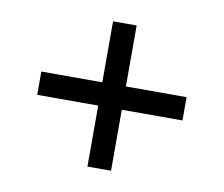

<svg xmlns="http://www.w3.org/2000/svg" viewBox="-60 -684 719 617"><g transform="rotate(10 299.5 -375.0)"><path d="M536.5 -413.5H338.5V-612.5H261.5V-413.5H62.5V-337.5H261.5V-138.5H338.5V-337.5H536.5Z"/></g></svg>

Font: Manrope3 Medium
Style: Regular
Weight: 500
Width: 4
Designer: Mikhail Sharanda
Foundry: Mikhail Sharanda
Version: Version 3.000;PS 003.000;hotconv 1.0.88;makeotf.lib2.5.64775